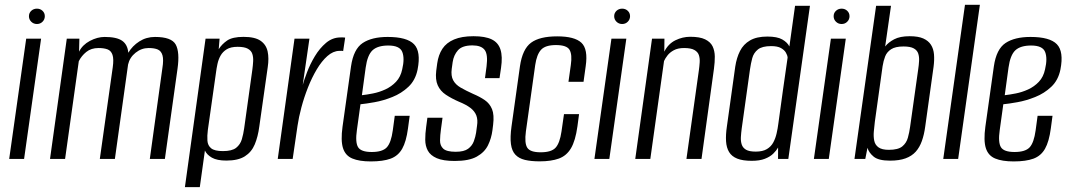

<svg xmlns="http://www.w3.org/2000/svg" viewBox="-20 -654 4398 790"><path d="M17.8 0 87.8 -495H149.1L79.1 0ZM131.9 -555.2Q118.2 -555.2 108.6 -564.6Q99.1 -574 99.1 -587.3Q99.1 -600.6 108.6 -609.5Q118.2 -618.4 131.9 -618.4Q145.7 -618.4 155 -609.5Q164.4 -600.6 164.4 -587.3Q164.4 -574 155 -564.6Q145.7 -555.2 131.9 -555.2Z M185.8 0 254.8 -495H306.6L305.3 -441.4Q319.3 -469.5 350 -485.8Q380.7 -502 410.6 -502Q459.9 -502 482.4 -486.4Q505 -470.7 507.9 -436.9Q524.7 -465.3 553.3 -483.6Q582 -502 617.7 -502Q685.8 -502 703 -470.8Q720.1 -439.6 710.4 -371L658.4 0H596.4L648.1 -373.5Q653.7 -408.2 648.6 -426.1Q643.5 -444 629.5 -450.2Q615.5 -456.4 591.7 -456.4Q562 -456.4 537.8 -437Q513.6 -417.6 507 -388.6L452.7 0H390.7L443.9 -377.1Q448.7 -411 442.9 -428.2Q437.2 -445.4 422.4 -450.9Q407.7 -456.4 385.3 -456.4Q354.9 -456.4 335 -440.2Q315 -424 304.2 -402.1L247.8 0Z M740.8 116 825.8 -495H883.5L879.9 -451.5Q892.4 -471.9 914.4 -487.1Q936.5 -502.3 982 -502.3Q1029.1 -502.3 1052.2 -486.2Q1075.2 -470.2 1081.2 -442.3Q1087.2 -414.4 1081.6 -377.5L1046.9 -133.3Q1041.4 -91.6 1028.2 -59.9Q1015 -28.3 987.4 -10.8Q959.8 6.7 911.3 6.7Q873 6.7 852 -5.2Q831.1 -17.2 823.1 -34.6L802.1 116ZM897.3 -32.3Q934.4 -32.3 951.6 -45.8Q968.7 -59.4 975.1 -81Q981.4 -102.6 984.6 -125.7L1018.3 -367.3Q1020.7 -384.9 1021.6 -401.8Q1022.6 -418.7 1018.2 -432.1Q1013.9 -445.6 999.8 -453.5Q985.8 -461.4 957.6 -461.4Q929.7 -461.4 913.1 -451.3Q896.6 -441.2 887.7 -425.4Q878.8 -409.6 874.8 -390.9Q870.8 -372.2 868.7 -355.2L835.2 -119.3Q832.1 -95.4 833.4 -75.3Q834.8 -55.1 849 -43.7Q863.1 -32.3 897.3 -32.3Z M1122.8 0 1191.8 -495H1253.2L1225.6 -304.6Q1231.2 -324.9 1243.6 -357.4Q1255.9 -389.9 1275.5 -422.6Q1295.1 -455.3 1321.6 -477.7Q1348.2 -500 1381.2 -500Q1385.2 -500 1391.2 -500Q1397.2 -500 1400.2 -499L1391.9 -443.7Q1389.9 -444.7 1385.4 -444.9Q1380.9 -445 1375.9 -444.7Q1350.5 -444.1 1327 -423.3Q1303.6 -402.5 1283.4 -368.6Q1263.2 -334.7 1247.2 -294.1Q1231.2 -253.6 1220.2 -212.4Q1209.2 -171.2 1204.2 -136.6L1184.2 0Z M1505.6 10.2Q1458.3 10.2 1429.7 -1.8Q1401.1 -13.7 1391.3 -44.6Q1381.5 -75.5 1389.4 -133.1L1424.4 -381.5Q1434.7 -452 1472.3 -477Q1510 -502 1575 -502Q1654.5 -502 1683.6 -472Q1712.7 -442 1698.2 -367.9Q1689.3 -323.9 1660.5 -296.8Q1631.8 -269.7 1594.3 -254.8Q1556.9 -239.8 1521.1 -233.5Q1485.4 -227.1 1463.2 -225L1448.5 -119.1Q1441.2 -68.5 1453.3 -48.5Q1465.3 -28.6 1509.5 -28.6Q1553.8 -28.6 1571.6 -47.8Q1589.3 -67.1 1596.2 -117.7L1604.3 -177.6H1665.7L1658.7 -125.6Q1651.5 -71.2 1634.8 -41.9Q1618.1 -12.6 1587.2 -1.2Q1556.2 10.2 1505.6 10.2ZM1469.1 -262.3Q1488.8 -264.4 1514.5 -269.5Q1540.2 -274.5 1565.4 -286Q1590.5 -297.5 1609.5 -317.5Q1628.5 -337.6 1635 -369Q1645.6 -413.8 1635.2 -440.2Q1624.8 -466.7 1577.7 -466.7Q1534 -466.7 1512.9 -447.2Q1491.8 -427.6 1484.6 -375.8Z M1851.2 8.3Q1803.5 8.3 1777.2 -3.1Q1751 -14.5 1740.4 -34Q1729.8 -53.5 1729.7 -78.9Q1729.6 -104.3 1733.5 -131.9L1738.5 -169.5H1800.8L1794.4 -122.5Q1790.9 -97.4 1790.6 -76.2Q1790.2 -54.9 1803.9 -42.2Q1817.6 -29.5 1855.2 -29.5Q1889.3 -29.5 1906.1 -41.9Q1922.9 -54.3 1929.7 -73Q1936.4 -91.6 1938.9 -107.8L1942.7 -136Q1946.7 -161 1939.9 -178.9Q1933 -196.7 1915.5 -210.1Q1898 -223.5 1867.9 -235.7Q1837.6 -248.9 1814.6 -264.2Q1791.6 -279.5 1781.1 -303Q1770.6 -326.5 1774.9 -362.8L1778.9 -392.9Q1783.8 -428.1 1800.2 -453.2Q1816.7 -478.3 1848.3 -491.6Q1879.9 -505 1928.3 -505Q1976.4 -505 2003.3 -491.9Q2030.2 -478.8 2039.3 -450Q2048.5 -421.1 2041.5 -374.4L2035.3 -332.4H1975.5L1982 -381.2Q1988.3 -430.3 1974.1 -448.7Q1960 -467.2 1924 -467.2Q1882 -467.2 1864.3 -447.2Q1846.7 -427.2 1842.5 -398.4L1838.7 -370.7Q1834.9 -342 1844.6 -323.9Q1854.2 -305.8 1875.7 -293.4Q1897.1 -281 1926.9 -267.6Q1954.2 -256.1 1974.5 -242.2Q1994.9 -228.3 2004.5 -204.9Q2014 -181.5 2009 -140.8L2006.2 -118.3Q2002 -85 1987.9 -56.3Q1973.8 -27.5 1941.8 -9.6Q1909.8 8.3 1851.2 8.3Z M2200.6 9.9Q2164.9 9.9 2139.9 3.9Q2115 -2.1 2100.6 -17.5Q2086.1 -32.9 2082.3 -61.2Q2078.5 -89.6 2084.7 -134L2119.4 -381.5Q2129.7 -452 2165 -478.2Q2200.3 -504.4 2272.6 -504.4Q2344.2 -504.4 2372.2 -478.2Q2400.2 -452 2389.9 -381.5L2381 -317.5H2319L2328.7 -386.6Q2335 -429.9 2323.3 -449.3Q2311.6 -468.6 2267.3 -468.6Q2224 -468.6 2206.3 -449.3Q2188.5 -429.9 2182.2 -386.6L2143.8 -113Q2137.5 -65.3 2149.4 -46.4Q2161.2 -27.4 2204.5 -27.4Q2248.8 -27.4 2266.1 -46.4Q2283.3 -65.3 2290.3 -113L2300.6 -184.5H2362.6L2355.9 -134.2Q2347.7 -74.9 2329.4 -44Q2311.1 -13.1 2279.5 -1.6Q2247.9 9.9 2200.6 9.9Z M2425.8 0 2495.8 -495H2557.1L2487.1 0ZM2539.9 -555.2Q2526.2 -555.2 2516.6 -564.6Q2507.1 -574 2507.1 -587.3Q2507.1 -600.6 2516.6 -609.5Q2526.2 -618.4 2539.9 -618.4Q2553.7 -618.4 2563 -609.5Q2572.4 -600.6 2572.4 -587.3Q2572.4 -574 2563 -564.6Q2553.7 -555.2 2539.9 -555.2Z M2593.8 0 2662.8 -495H2713.9L2713.3 -441.4Q2729.5 -473.8 2759.1 -488.3Q2788.7 -502.7 2820 -502.7Q2859.4 -502.7 2881.3 -492.1Q2903.3 -481.4 2912.1 -463.2Q2920.8 -444.9 2921.1 -421.4Q2921.3 -398 2917.7 -371.7L2866.4 0H2804.4L2855.4 -363.6Q2857.8 -380.5 2858.9 -397.3Q2860 -414 2855.6 -427.2Q2851.3 -440.3 2837.2 -448.3Q2823.2 -456.4 2794.7 -456.4Q2769.2 -456.4 2752.5 -447.3Q2735.9 -438.3 2726.5 -426Q2717 -413.8 2712.2 -402.8L2655.8 0Z M3073.1 7.7Q3035.9 7.7 3013.3 -1.4Q2990.7 -10.5 2979.9 -28.4Q2969.1 -46.2 2967.4 -72.7Q2965.7 -99.1 2970.8 -133.3L3005.2 -379.6Q3010.8 -416.5 3024.8 -444.1Q3038.7 -471.8 3066 -487.7Q3093.3 -503.6 3137.3 -503.6Q3178 -503.6 3198.8 -491.6Q3219.6 -479.7 3228 -462.8L3251.3 -630H3312.6L3223.6 0H3181.3L3181.5 -47Q3174.4 -34.3 3161.5 -21.7Q3148.5 -9 3127.1 -0.7Q3105.7 7.7 3073.1 7.7ZM3089.4 -30.2Q3118.3 -30.2 3135.5 -40.6Q3152.8 -51 3161.8 -68Q3170.9 -85 3175.5 -105.5Q3180.2 -125.9 3182.6 -145.6Q3191.9 -213.9 3201.3 -281.5Q3210.7 -349.1 3220.7 -417.1Q3220 -426.4 3213.7 -437.3Q3207.5 -448.3 3193.3 -456.3Q3179.1 -464.3 3152.7 -464.3Q3115.7 -464.3 3098.4 -450.4Q3081.1 -436.5 3075.2 -414.7Q3069.4 -392.8 3065.9 -368.7L3031.8 -125Q3029.4 -106.7 3028.4 -89.8Q3027.5 -72.9 3031.9 -59.4Q3036.2 -46 3049.4 -38.1Q3062.6 -30.2 3089.4 -30.2Z M3328.8 0 3398.8 -495H3460.1L3390.1 0ZM3442.9 -555.2Q3429.2 -555.2 3419.6 -564.6Q3410.1 -574 3410.1 -587.3Q3410.1 -600.6 3419.6 -609.5Q3429.2 -618.4 3442.9 -618.4Q3456.7 -618.4 3466 -609.5Q3475.4 -600.6 3475.4 -587.3Q3475.4 -574 3466 -564.6Q3456.7 -555.2 3442.9 -555.2Z M3642.1 7Q3594.8 7 3574.9 -9.4Q3555 -25.7 3549.3 -45.8L3540.3 0H3495.8L3584.8 -630H3646.1L3622.1 -462.8Q3635.2 -479.7 3659.1 -492.3Q3683 -505 3722.9 -505Q3758 -505 3779 -495.7Q3800 -486.3 3810.5 -469.7Q3821.1 -453.1 3823 -430.2Q3824.9 -407.3 3821.3 -379.6L3786.9 -133.3Q3782.4 -99.8 3773.1 -73.8Q3763.8 -47.7 3747.8 -29.8Q3731.8 -12 3706.1 -2.5Q3680.4 7 3642.1 7ZM3637.2 -37.5Q3675.1 -37.5 3692.3 -51.4Q3709.5 -65.4 3715.5 -87.3Q3721.6 -109.2 3724.7 -132.3L3758 -368.7Q3760.7 -386.3 3761.6 -403.2Q3762.6 -420.1 3758.2 -433.5Q3753.9 -447 3739.8 -454.9Q3725.8 -462.8 3697.6 -462.8Q3664.1 -462.8 3646.6 -451.4Q3629 -440 3622 -421.8Q3614.9 -403.5 3611.5 -381.6L3579.6 -152.9Q3577.2 -133.3 3575.4 -112.9Q3573.6 -92.5 3577.1 -75.2Q3580.6 -57.8 3594.7 -47.7Q3608.7 -37.5 3637.2 -37.5Z M3861.1 0 3950.5 -634.3H4011.8L3922.4 0Z M4150.6 10.2Q4103.3 10.2 4074.7 -1.8Q4046.1 -13.7 4036.3 -44.6Q4026.5 -75.5 4034.4 -133.1L4069.4 -381.5Q4079.7 -452 4117.3 -477Q4155 -502 4220 -502Q4299.5 -502 4328.6 -472Q4357.7 -442 4343.2 -367.9Q4334.3 -323.9 4305.5 -296.8Q4276.8 -269.7 4239.3 -254.8Q4201.9 -239.8 4166.1 -233.5Q4130.4 -227.1 4108.2 -225L4093.5 -119.1Q4086.2 -68.5 4098.3 -48.5Q4110.3 -28.6 4154.5 -28.6Q4198.8 -28.6 4216.6 -47.8Q4234.3 -67.1 4241.2 -117.7L4249.3 -177.6H4310.7L4303.7 -125.6Q4296.5 -71.2 4279.8 -41.9Q4263.1 -12.6 4232.2 -1.2Q4201.2 10.2 4150.6 10.2ZM4114.1 -262.3Q4133.8 -264.4 4159.5 -269.5Q4185.2 -274.5 4210.4 -286Q4235.5 -297.5 4254.5 -317.5Q4273.5 -337.6 4280 -369Q4290.6 -413.8 4280.2 -440.2Q4269.8 -466.7 4222.7 -466.7Q4179 -466.7 4157.9 -447.2Q4136.8 -427.6 4129.6 -375.8Z"/></svg>

Font: Alumni Sans Thin
Style: Italic
Weight: 100
Italic angle: -8°
Designer: Robert E. Leuschke
Foundry: Robert E. Leuschke
Version: Version 1.016